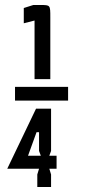

<svg xmlns="http://www.w3.org/2000/svg" viewBox="-20 -747 359 767"><path d="M113 -727 75 -715V-654L118 -665V-431H181V-678C181 -727 181 -727 142 -727ZM40 -400V-345H252V-400ZM206 -125H177L184 -144V-313H124L9 -73H136L129 -50V0H184V-50L177 -73H206ZM126 -219H136V-144L143 -125H92Z"/></svg>

Font: Economica
Style: Bold
Weight: 700
Designer: Vicente Lamonaca
Foundry: Vicente Lamonaca
Version: Version 1.100